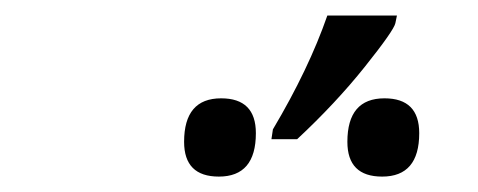

<svg xmlns="http://www.w3.org/2000/svg" viewBox="-20 -858 617 248"><path d="M332.5 -690.9Q378.9 -769 402.8 -837.9H492.7L490.7 -828.1Q488.8 -818.8 451.2 -771.7Q413.6 -724.6 363.8 -678.2H330.6ZM262.7 -629.9Q217.8 -629.9 217.8 -674.8Q217.8 -731 265.6 -731Q310.5 -731 310.5 -686Q310.5 -629.9 262.7 -629.9ZM473.6 -629.9Q428.7 -629.9 428.7 -674.8Q428.7 -731 476.6 -731Q521.5 -731 521.5 -686Q521.5 -629.9 473.6 -629.9Z"/></svg>

Font: Droid Serif
Style: Italic
Weight: 400
Italic angle: -12°
Designer: Monotype Design team
Foundry: Monotype Imaging Inc.
Version: Version 1.03